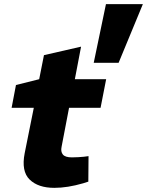

<svg xmlns="http://www.w3.org/2000/svg" viewBox="-20 -898 709 926"><path d="M242 8Q164 8 123 -32Q82 -72 99 -159L143 -378H36L57 -488L169 -516L192 -632L371 -673L341 -516H492L465 -378H313L277 -190Q272 -167 283 -153Q294 -139 327 -139Q344 -139 357.5 -140Q371 -141 384 -142L407 -145L406 -22L381 -14Q343 -3 308.5 2.5Q274 8 242 8ZM432 -595 491 -878H669L552 -595Z"/></svg>

Font: REM
Style: Bold Italic
Weight: 700
Italic angle: -11°
Designer: Octavio Pardo
Foundry: Ashler Design
Version: Version 1.005;gftools[0.9.28]